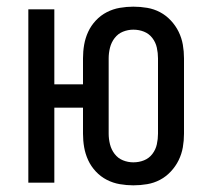

<svg xmlns="http://www.w3.org/2000/svg" viewBox="-20 -548 640 576"><path d="M380 8Q360 8 339.5 4.5Q319 1 300.5 -8.5Q282 -18 267.5 -33.5Q253 -49 244.5 -67.5Q236 -86 232.5 -106Q229 -126 229 -147V-225H143V0H65V-520H143V-295H229V-373Q229 -394 232.5 -414Q236 -434 244.5 -452.5Q253 -471 267.5 -486.5Q282 -502 300.5 -511.5Q319 -521 339.5 -524.5Q360 -528 380 -528Q401 -528 421.5 -524.5Q442 -521 460 -511.5Q478 -502 492.5 -486.5Q507 -471 516 -452.5Q525 -434 528.5 -414Q532 -394 532 -373V-147Q532 -126 528.5 -106Q525 -86 516 -67.5Q507 -49 492.5 -33.5Q478 -18 460 -8.5Q442 1 421.5 4.5Q401 8 380 8ZM380 -61Q397 -61 412 -67Q427 -73 437 -86Q447 -99 450.5 -115Q454 -131 454 -147V-373Q454 -389 450.5 -405Q447 -421 437 -434Q427 -447 412 -453Q397 -459 380 -459Q364 -459 349 -453Q334 -447 324 -434Q314 -421 310 -405Q306 -389 306 -373V-147Q306 -131 310 -115Q314 -99 324 -86Q334 -73 349 -67Q364 -61 380 -61Z"/></svg>

Font: Iosevka Extended
Style: Regular
Weight: 400
Width: 7
Monospace: yes
Designer: Belleve Invis
Foundry: Belleve Invis
Version: Version 32.5.0; ttfautohint (v1.8.4)